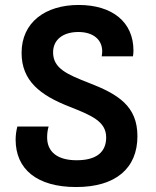

<svg xmlns="http://www.w3.org/2000/svg" viewBox="-20 -744 627 774"><path d="M287 10C447 10 534 -66 534 -195C534 -316 457 -364 338 -410C251 -444 194 -468 194 -533C194 -584 234 -615 296 -615C356 -615 392 -584 392 -537C392 -530 391 -523 390 -517H516C517 -522 518 -532 518 -540C518 -656 432 -724 297 -724C163 -724 67 -654 67 -531C67 -418 142 -360 260 -314C348 -279 408 -255 408 -190C408 -131 369 -98 289 -98C210 -98 170 -133 170 -190C170 -206 172 -221 176 -234H50C46 -219 43 -200 43 -181C43 -62 129 10 287 10Z"/></svg>

Font: Noto Sans Georgian SemiBold
Style: Regular
Weight: 600
Designer: Monotype Design Team, Akaki Razmadze
Foundry: Google LLC
Version: Version 2.005